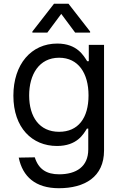

<svg xmlns="http://www.w3.org/2000/svg" viewBox="-20 -784 649 1020"><path d="M292.6 215.9C429.7 215.9 532.7 156.2 532.7 15.6V-545.5H451.7V-458.8H443.2C424.7 -487.2 390.6 -552.6 284.1 -552.6C146.3 -552.6 51.1 -443.2 51.1 -275.6C51.1 -105.1 150.6 -8.5 282.7 -8.5C389.2 -8.5 423.3 -71 441.8 -100.9H448.9V9.9C448.9 100.9 385.7 142 294 142C227.3 142 184.7 115.1 164.8 51.8L79.5 53.3C100.1 154.1 168.3 215.9 292.6 215.9ZM134.9 -277C134.9 -387.8 187.5 -477.3 294 -477.3C396.3 -477.3 450.3 -394.9 450.3 -277C450.3 -156.2 394.9 -83.8 294 -83.8C188.9 -83.8 134.9 -163.4 134.9 -277ZM152 -610.8H231.5L305.4 -710.2L379.3 -610.8H458.8V-616.5L343.8 -764.2H267L152 -616.5Z"/></svg>

Font: Margiela Sans
Style: Regular
Weight: 400
Designer: Stefan Endress, Andreas Faust
Version: Version 1.100;FEAKit 1.0